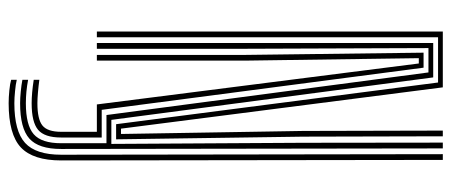

<svg xmlns="http://www.w3.org/2000/svg" viewBox="-320 -520 1044 444"><g transform="rotate(90 202.0 -298.0)"><path d="M53 0V-800H182L277.5 -55.8H289.8L282.8 -477L282 -800H295.2L296 -477L302.2 -44.5H267.2L170.8 -789H66.2V0ZM218.8 177.5Q207.2 177.5 191.8 176Q176.2 174.5 164.5 172.2V159Q191.8 164.2 218.8 164.2Q269.5 164.2 290.4 146Q311.2 127.8 311.2 82.5V-22.2H246L147.5 -766.8H91.2L92.8 -342V0H79.5V-777.8H159L257.2 -33.5H312.8L310.2 -477L309.8 -800H323.2L324.5 82.5Q324.5 134.8 300.5 156.1Q276.5 177.5 218.8 177.5ZM218.8 204Q205.5 204 189.1 202.4Q172.8 200.8 164.5 198.2V185.2Q175 187.8 190.8 189.2Q206.5 190.8 218.8 190.8Q283.2 190.8 310.5 166Q337.8 141.2 337.8 82.5L336.5 -800H349.8L351 82.5Q351 147.5 320.9 175.8Q290.8 204 218.8 204ZM218.8 150.8Q195.5 150.8 164.5 146V133Q179.2 135 193.5 136.2Q207.8 137.5 218.8 137.5Q255.8 137.5 270.2 125.9Q284.8 114.2 284.8 82.5V0H221.5L126.8 -744.5H114.5L120.2 -342V0H107V-342L101.8 -755.5H136.5L234 -11.2H298V82.5Q298 121 280.2 135.9Q262.5 150.8 218.8 150.8Z"/></g></svg>

Font: Big Shoulders Inline Display
Style: Regular
Weight: 400
Designer: Patric King
Foundry: XO Type Co
Version: Version 1.000